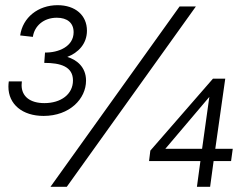

<svg xmlns="http://www.w3.org/2000/svg" viewBox="-20 -722 933 742"><path d="M148.5 -274C249 -274 312.5 -340 312.5 -410.5C312.5 -463.5 275.5 -491.5 240 -502C283 -518.5 316 -553 316 -603.5C316 -663 271 -702 202.5 -702C127.5 -702 67.5 -654.5 58 -585L107 -579.5C113 -621.5 148.5 -653.5 199.5 -653.5C240 -653.5 264.5 -633.5 264.5 -597.5C264.5 -542 205.5 -518 154 -519L151 -479C213.5 -479 262 -465 262 -411C262 -358 216 -323.5 151.5 -323.5C96.5 -323.5 63.5 -349 63.5 -393C63.5 -398 64 -402.5 64.5 -407.5H14C13 -400 12.5 -393.5 12.5 -387C12.5 -319 66.5 -274 148.5 -274ZM175 0H238L737 -697H674ZM556 -99.5H754.5L741 0H792L805.5 -99.5H873L879.5 -147H812L850.5 -418H803L561 -140ZM619 -147 789 -347.5 761 -147Z"/></svg>

Font: HK Grotesk
Style: Italic
Weight: 400
Italic angle: -16°
Designer: Alfredo Marco Pradil
Foundry: Hanken Design Co.
Version: Version 3.001;FEAKit 1.0